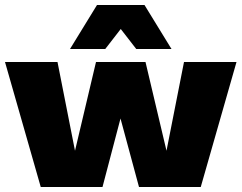

<svg xmlns="http://www.w3.org/2000/svg" viewBox="-22 -748 966 768"><path d="M714 -500H924L781 0H534L460 -274L388 0H141L-2 -500H208L278 -145L362 -500H560L644 -145ZM664 -552H523L461 -632L399 -552H258L366 -728H556Z"/></svg>

Font: Work Sans ExtraBold
Style: Regular
Weight: 800
Designer: Wei Huang
Foundry: Wei Huang
Version: Version 2.012; ttfautohint (v1.8.3)